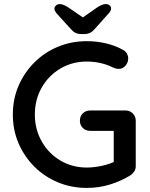

<svg xmlns="http://www.w3.org/2000/svg" viewBox="-20 -912 736 942"><path d="M406 10Q330 10 264 -17.5Q198 -45 148.5 -94.5Q99 -144 71 -209Q43 -274 43 -350Q43 -426 71 -491Q99 -556 148.5 -605.5Q198 -655 264 -682.5Q330 -710 406 -710Q455 -710 501 -699Q547 -688 584 -667Q597 -660 603 -648.5Q609 -637 609 -626Q609 -605 595.5 -589.5Q582 -574 562 -574Q555 -574 547.5 -576Q540 -578 534 -581Q506 -595 474 -602.5Q442 -610 406 -610Q334 -610 276 -575.5Q218 -541 184.5 -482Q151 -423 151 -350Q151 -278 184.5 -218.5Q218 -159 276 -124.5Q334 -90 406 -90Q441 -90 480 -98.5Q519 -107 546 -121L538 -94V-284L554 -270H423Q401 -270 386.5 -284Q372 -298 372 -320Q372 -342 386.5 -356Q401 -370 423 -370H596Q617 -370 631.5 -355.5Q646 -341 646 -319V-97Q646 -81 638 -70Q630 -59 620 -52Q575 -24 520.5 -7Q466 10 406 10ZM370 -815 456 -875Q470 -884 480 -888Q490 -892 499 -892Q511 -892 518 -885.5Q525 -879 525 -871Q525 -865 522.5 -859.5Q520 -854 512 -845L445 -770Q434 -757 422 -751Q410 -745 393 -745H379Q362 -745 350 -751Q338 -757 327 -770L259 -845Q252 -854 249.5 -859Q247 -864 247 -870Q247 -878 254.5 -885Q262 -892 273 -892Q290 -892 316 -875L402 -816Z"/></svg>

Font: Quicksand SemiBold
Style: Regular
Weight: 600
Designer: Andrew Paglinawan
Foundry: Andrew Paglinawan
Version: Version 3.006